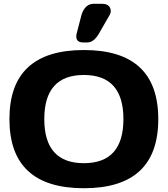

<svg xmlns="http://www.w3.org/2000/svg" viewBox="-20 -979 886 1014"><path d="M422.9 15.1Q29.8 15.1 29.8 -349.9Q29.8 -714.8 422.9 -714.8Q815.9 -714.8 815.9 -349.9Q815.9 15.1 422.9 15.1ZM422.9 -583Q213.9 -583 213.9 -350.1Q213.9 -117.2 422.9 -117.2Q631.8 -117.2 631.8 -350.1Q631.8 -583 422.9 -583ZM387.2 -811 411.1 -902.8Q430.2 -959 475.1 -959H519Q550.8 -959 561 -938Q564.9 -931.2 564.9 -919.7Q564.9 -908.2 555.2 -893.1L502 -800.8Q475.1 -754.9 441.9 -754.9H418.9Q382.8 -754.9 382.8 -787.1Q382.8 -796.9 387.2 -811Z"/></svg>

Font: Days One
Style: Regular
Weight: 400
Designer: Alexander Kalachev, Alexey Maslov, Jovanny Lemonad
Foundry: Alexander Kalachev, Alexey Maslov, Jovanny Lemonad
Version: Version 1.002